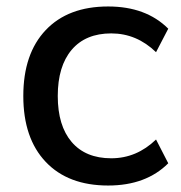

<svg xmlns="http://www.w3.org/2000/svg" viewBox="-20 -569 565 599"><path d="M317.4 9.8Q192.4 9.8 122.6 -64Q52.7 -137.7 52.7 -269.5Q52.7 -401.4 122.6 -475.1Q192.4 -548.8 317.4 -548.8Q435.5 -548.8 504.9 -479.5L466.8 -406.2Q406.2 -464.8 327.1 -464.8Q247.1 -464.8 203.6 -413.6Q160.2 -362.3 160.2 -269.5Q160.2 -176.8 203.6 -126Q247.1 -75.2 327.1 -75.2Q406.2 -75.2 466.8 -133.8L504.9 -59.6Q435.5 9.8 317.4 9.8Z"/></svg>

Font: Min Sans Medium
Style: Regular
Weight: 500
Designer: Jinseong-Kim, NotoSansCJK, Nunito
Foundry: Jinseong-Kim
Version: Version 1.400;Glyphs 3.1.2 (3151)